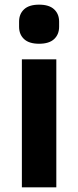

<svg xmlns="http://www.w3.org/2000/svg" viewBox="-20 -805 336 825"><path d="M62 -690V-712Q62 -745 83.5 -765Q105 -785 148 -785Q191 -785 212.5 -765Q234 -745 234 -712V-690Q234 -657 212.5 -637Q191 -617 148 -617Q105 -617 83.5 -637Q62 -657 62 -690ZM222 0H74V-550H222Z"/></svg>

Font: IBM Plex Sans JP
Style: Bold
Weight: 700
Designer: Mike Abbink; Paul van der Laan; Pieter van Rosmalen; Wujin Sim; Yejin Wi; Jinhee Kim; Boomi Park; Yona Kim; Kichan Ma
Foundry: Sandoll Inc.
Version: Version 1.001